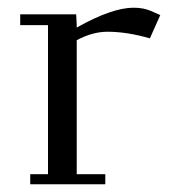

<svg xmlns="http://www.w3.org/2000/svg" viewBox="-20 -476 473 496"><path d="M32.2 -411.1V-439H176.8L178.2 -411.1V-404.8Q269.5 -456.1 325.2 -456.1Q351.6 -456.1 372.1 -446.8L394 -437L367.2 -377Q307.6 -394 257.8 -394Q218.8 -394 178.2 -372.1V-25.9H252V0H58.1V-25.9H104V-411.1Z"/></svg>

Font: Dehuti Alt
Style: Book
Weight: 400
Version: Version 1.2